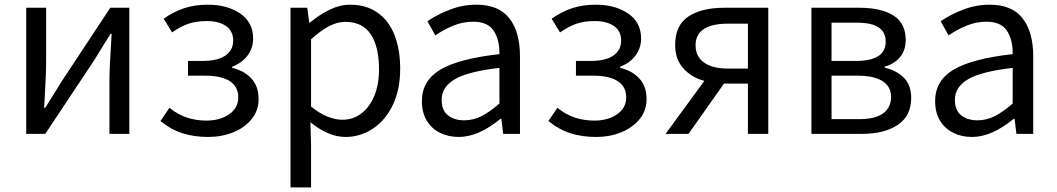

<svg xmlns="http://www.w3.org/2000/svg" viewBox="-20 -576 4546 826"><path d="M178.4 -542.6V-312.2Q178.4 -253.2 172.4 -158.4Q170.8 -134.2 169.8 -112H174.4Q191 -138.2 206.6 -163.4L246.6 -227.8L454.4 -542.6H536.4V0H450.8V-229.6Q450.8 -277.2 458 -393.6Q459.2 -411 460.4 -430.6H455.5L383.4 -314L174.6 0H92.8V-542.6Z M670.2 -55.4 709 -112.2Q745 -83 784.5 -70.1Q824 -57.2 867.8 -57.2Q926.4 -57.2 965.7 -84.3Q1005 -111.4 1005 -157Q1005 -203.2 968.7 -226.8Q932.4 -250.4 864 -250.4H788.8V-313.8H851Q916.6 -313.8 949.9 -337.1Q983.2 -360.4 983.2 -401.4Q983.2 -442.8 952.2 -464.1Q921.2 -485.4 869.4 -485.4Q823.4 -485.4 789.5 -473.4Q755.6 -461.4 720.4 -436.6L684.2 -495.4Q724.6 -524.6 770.7 -540.2Q816.8 -555.8 874.2 -555.8Q957.6 -555.8 1013.3 -517.9Q1069 -480 1069 -410.2Q1069 -369.8 1045.7 -337.9Q1022.4 -306 979 -289V-284Q1030.8 -271.8 1061.7 -238.1Q1092.6 -204.4 1092.6 -149.4Q1092.6 -100.8 1062.9 -63.9Q1033.2 -27 983.7 -6.9Q934.2 13.2 875.4 13.2Q815.6 13.2 765.8 -2.5Q716 -18.2 670.2 -55.4Z M1302 -542.6 1310.2 -478.8H1313.2Q1354.8 -513.2 1398.6 -534.5Q1442.4 -555.8 1486 -555.8Q1555.4 -555.8 1603.9 -521.9Q1652.4 -488 1677 -425.7Q1701.6 -363.4 1701.6 -279.6Q1701.6 -189.6 1669.3 -123.2Q1637 -56.8 1583.2 -21.8Q1529.4 13.2 1465.8 13.2Q1393.6 13.2 1315.4 -49.8L1318.2 45.6V230.2H1229.8V-542.6ZM1610.6 -278.2Q1610.6 -374 1575.3 -428Q1540 -482 1465 -482Q1431.2 -482 1395.4 -463.3Q1359.6 -444.6 1318.2 -406.8V-117.8Q1353.4 -88.6 1388 -74.7Q1422.6 -60.8 1452.6 -60.8Q1498.2 -60.8 1533.8 -87.3Q1569.4 -113.8 1590 -162.9Q1610.6 -212 1610.6 -278.2Z M1795 -140.6Q1795 -229.2 1874.4 -276.4Q1953.8 -323.6 2128.6 -343.2Q2129.6 -404.8 2103.9 -443.7Q2078.2 -482.6 2016.2 -482.6Q1972 -482.6 1931.3 -466.1Q1890.6 -449.6 1852.8 -423.8L1818.8 -484.8Q1862.8 -514.4 1916.9 -535.1Q1971 -555.8 2030.2 -555.8Q2125.4 -555.8 2171.2 -497.3Q2217 -438.8 2217 -334.2V0H2144.8L2136.8 -65H2133.4Q2038.4 13.2 1953.6 13.2Q1908.2 13.2 1872.1 -5Q1836 -23.2 1815.5 -57.9Q1795 -92.6 1795 -140.6ZM2128.6 -130.6V-284Q1993.6 -268.4 1936.8 -235.1Q1880 -201.8 1880 -146.6Q1880 -101.8 1906.8 -80.1Q1933.6 -58.4 1977.8 -58.4Q2015.6 -58.4 2051.2 -76.2Q2086.8 -94 2128.6 -130.6Z M2339.2 -55.4 2378 -112.2Q2414 -83 2453.5 -70.1Q2493 -57.2 2536.8 -57.2Q2595.4 -57.2 2634.7 -84.3Q2674 -111.4 2674 -157Q2674 -203.2 2637.7 -226.8Q2601.4 -250.4 2533 -250.4H2457.8V-313.8H2520Q2585.6 -313.8 2618.9 -337.1Q2652.2 -360.4 2652.2 -401.4Q2652.2 -442.8 2621.2 -464.1Q2590.2 -485.4 2538.4 -485.4Q2492.4 -485.4 2458.5 -473.4Q2424.6 -461.4 2389.4 -436.6L2353.2 -495.4Q2393.6 -524.6 2439.7 -540.2Q2485.8 -555.8 2543.2 -555.8Q2626.6 -555.8 2682.3 -517.9Q2738 -480 2738 -410.2Q2738 -369.8 2714.7 -337.9Q2691.4 -306 2648 -289V-284Q2699.8 -271.8 2730.7 -238.1Q2761.6 -204.4 2761.6 -149.4Q2761.6 -100.8 2731.9 -63.9Q2702.2 -27 2652.7 -6.9Q2603.2 13.2 2544.4 13.2Q2484.6 13.2 2434.8 -2.5Q2385 -18.2 2339.2 -55.4Z M2884.6 -382.8Q2884.6 -467 2941.2 -504.8Q2997.8 -542.6 3095.6 -542.6H3285.2V0H3197.6V-216.2H3095.6Q3039.2 -216.2 2991.4 -233.9Q2943.6 -251.6 2914.1 -288.8Q2884.6 -326 2884.6 -382.8ZM3197.6 -474.2H3111.2Q3044.2 -474.2 3008.3 -451.3Q2972.4 -428.4 2972.4 -381Q2972.4 -332.8 3008.8 -306.9Q3045.2 -281 3111.2 -281H3197.6ZM3107.8 -235 2942 0H2843.2L3034.6 -261.4Z M3876.4 -404.4Q3876.4 -360.6 3852.9 -331.3Q3829.4 -302 3786 -289V-284.8Q3836.6 -273.4 3868.3 -241.8Q3900 -210.2 3900 -155.2Q3900 -77.8 3842.6 -38.9Q3785.2 0 3686.6 0H3470.8V-542.6H3677.2Q3771.2 -542.6 3823.8 -509.2Q3876.4 -475.8 3876.4 -404.4ZM3790.4 -396.6Q3790.4 -478.4 3668.2 -478.4H3557.4V-313.8H3661.8Q3790.4 -313.8 3790.4 -396.6ZM3813.4 -160Q3813.4 -203.4 3776.8 -226.9Q3740.2 -250.4 3670.2 -250.4H3557.4V-63.4H3676.8Q3744.6 -63.4 3779 -88.2Q3813.4 -113 3813.4 -160Z M4003 -140.6Q4003 -229.2 4082.4 -276.4Q4161.8 -323.6 4336.6 -343.2Q4337.6 -404.8 4311.9 -443.7Q4286.2 -482.6 4224.2 -482.6Q4180 -482.6 4139.3 -466.1Q4098.6 -449.6 4060.8 -423.8L4026.8 -484.8Q4070.8 -514.4 4124.9 -535.1Q4179 -555.8 4238.2 -555.8Q4333.4 -555.8 4379.2 -497.3Q4425 -438.8 4425 -334.2V0H4352.8L4344.8 -65H4341.4Q4246.4 13.2 4161.6 13.2Q4116.2 13.2 4080.1 -5Q4044 -23.2 4023.5 -57.9Q4003 -92.6 4003 -140.6ZM4336.6 -130.6V-284Q4201.6 -268.4 4144.8 -235.1Q4088 -201.8 4088 -146.6Q4088 -101.8 4114.8 -80.1Q4141.6 -58.4 4185.8 -58.4Q4223.6 -58.4 4259.2 -76.2Q4294.8 -94 4336.6 -130.6Z"/></svg>

Font: 寒蝉端黑体 Light
Style: Regular
Weight: 300
Designer: ChillDuanSans {Warren2060}; 
Source Han Sans {Ryoko NISHIZUKA 西塚涼子 (kana, bopomofo & ideographs); Paul D. Hunt (Latin, G
Foundry: ChillType&Adobe
Version: Version 1.300;Glyphs 3.3 (3306)